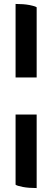

<svg xmlns="http://www.w3.org/2000/svg" viewBox="-20 -754 265 974"><path d="M59 -361V-734Q100 -734 129 -728.5Q158 -723 166 -717V-361ZM166 200Q125 200 96 194.5Q67 189 59 183V-173H166Z"/></svg>

Font: Petrona ExtraBold
Style: Regular
Weight: 800
Designer: Ringo R. Seeber
Foundry: Ringo R. Seeber
Version: Version 2.001; ttfautohint (v1.8.3)